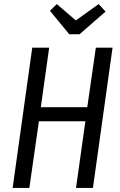

<svg xmlns="http://www.w3.org/2000/svg" viewBox="-20 -922 591 942"><path d="M463.9 -901.9 498 -865.2 370.1 -753.9H319.8L225.1 -869.1L258.8 -901.9L352.1 -821.8ZM124 0H42L138.2 -688H221.2L180.2 -396H408.2L450.2 -688H532.2L436 0H353L398.9 -327.1H170.9Z"/></svg>

Font: Fira Sans Compressed Book
Style: Italic
Weight: 350
Width: 3
Italic angle: -8°
Designer: Carrois Corporate & Edenspiekermann AG
Foundry: Carrois Corporate GbR & Edenspiekermann AG
Version: Version 4.203;PS 004.203;hotconv 1.0.88;makeotf.lib2.5.64775